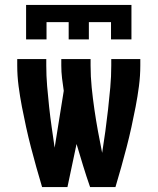

<svg xmlns="http://www.w3.org/2000/svg" viewBox="-20 -760 640 780"><path d="M86 -600V-740H514V-600H431V-670H341V-600H259V-670H169V-600ZM151 0Q139 -40 127.5 -81Q116 -122 105.5 -162.5Q95 -203 86 -244Q77 -285 69 -326.5Q61 -368 55.5 -410Q50 -452 50 -494V-520H168V-494Q168 -452 171.5 -410Q175 -368 179.5 -326.5Q184 -285 190 -243Q196 -201 202 -160L239 -391Q235 -417 232 -442.5Q229 -468 229 -494V-520H348V-494Q348 -449 352.5 -404.5Q357 -360 363.5 -315.5Q370 -271 378 -227Q386 -183 395 -139Q402 -183 408 -227Q414 -271 419 -315.5Q424 -360 428 -404.5Q432 -449 432 -494V-520H550V-494Q550 -452 544.5 -410Q539 -368 531 -326.5Q523 -285 514 -244Q505 -203 494.5 -162.5Q484 -122 472.5 -81Q461 -40 449 0H346Q331 -43 317.5 -87Q304 -131 291 -175L254 0Z"/></svg>

Font: Iosevka SS04 Extended
Style: Bold
Weight: 700
Width: 7
Monospace: yes
Designer: Belleve Invis
Foundry: Belleve Invis
Version: Version 19.0.0; ttfautohint (v1.8.4)